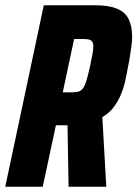

<svg xmlns="http://www.w3.org/2000/svg" viewBox="-30 -707 521 728"><path d="M-10 1 136 -687H330Q383 -687 414 -674Q445 -661 458 -634Q471 -607 471 -567Q471 -553 469 -537.5Q467 -522 464.5 -505.5Q462 -489 459 -472Q453 -438 446.5 -407.5Q440 -377 429 -350Q418 -323 401 -300.5Q384 -278 358 -263L373 1H230L226 -232Q224 -232 221 -232Q218 -232 214 -232H182L132 1ZM208 -357H243Q259 -357 268.5 -360Q278 -363 285 -372.5Q292 -382 298 -402.5Q304 -423 312 -458Q317 -484 320.5 -502Q324 -520 324 -531Q324 -543 319.5 -549Q315 -555 307.5 -557Q300 -559 286 -559H251Z"/></svg>

Font: Saira Condensed ExtraBold
Style: Italic
Weight: 800
Width: 3
Italic angle: -12°
Designer: Hector Gatti with collaboration of the Omnibus-Type team
Foundry: Omnibus-Type
Version: Version 1.101